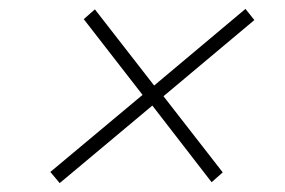

<svg xmlns="http://www.w3.org/2000/svg" viewBox="-20 -577 640 431"><path d="M114 -166 93 -191 300 -364 168 -534 193 -556 326 -385 531 -557 551 -532 347 -361 480 -190 455 -168 322 -340Z"/></svg>

Font: Mona Sans ExtraLight
Style: Italic
Weight: 200
Italic angle: -11.6951°
Designer: Deni Anggara
Foundry: GitHub
Version: Version 2.000